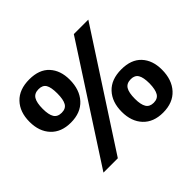

<svg xmlns="http://www.w3.org/2000/svg" viewBox="-161 -943 1182 1182"><g transform="rotate(-45 430.0 -352.0)"><path d="M603 -718H729L254 14H129ZM28 -529Q28 -614 76 -664.5Q124 -715 212 -715Q298 -715 342.5 -666.5Q387 -618 387 -538Q387 -450 339 -397.5Q291 -345 205 -345Q122 -345 75 -395Q28 -445 28 -529ZM273 -532Q273 -585 259 -608.5Q245 -632 210 -632Q173 -632 157.5 -606.5Q142 -581 142 -528Q142 -477 157 -452.5Q172 -428 208 -428Q244 -428 258.5 -453.5Q273 -479 273 -532ZM473 -171Q473 -256 520.5 -307Q568 -358 656 -358Q742 -358 787 -309.5Q832 -261 832 -180Q832 -92 784 -39.5Q736 13 650 13Q567 13 520 -37Q473 -87 473 -171ZM718 -174Q718 -226 703.5 -250Q689 -274 655 -274Q618 -274 602.5 -249Q587 -224 587 -170Q587 -120 602 -95.5Q617 -71 652 -71Q687 -71 702 -96Q717 -121 718 -174Z"/></g></svg>

Font: Bitter Pro OGT
Style: Bold
Weight: 700
Designer: Sol Matas, and Bitter project Authors
Foundry: Sol Matas
Version: Version 2.110